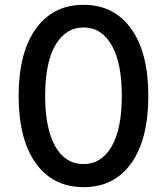

<svg xmlns="http://www.w3.org/2000/svg" viewBox="-20 -757 686 789"><path d="M127.5 -639.2Q198.5 -737.2 323.2 -737.2Q448.2 -737.2 518.8 -639.2Q589.5 -540.8 589.5 -363.3Q589.5 -184.7 519.5 -86.3Q449.2 12.1 323.2 12.1Q196.7 11.4 126.8 -86.6Q56.5 -185.4 56.5 -363.3Q56.8 -540.8 127.5 -639.2ZM323.2 -82.7Q396.3 -82.7 438.6 -154.8Q480.5 -226.6 480.5 -363.3Q480.5 -500 438.6 -571.7Q396.7 -644.2 323.2 -644.2Q250 -644.2 207.7 -571.7Q165.8 -500 165.5 -363.3Q165.5 -295.1 176.3 -242.7Q187.1 -190.3 207.4 -154.8Q227.6 -119.3 256.9 -101Q286.2 -82.7 323.2 -82.7Z"/></svg>

Font: Inter P Medium
Style: Regular
Weight: 500
Designer: Rasmus Andersson
Foundry: rsms
Version: Version 3.018;git-588b23468